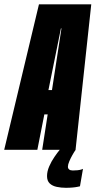

<svg xmlns="http://www.w3.org/2000/svg" viewBox="-64 -696 444 892"><path d="M-44.5 0H109.5L142 -164.5H157.5L132 0H287L360 -676H117ZM161 -277.5 219 -564H221.5L177.5 -277.5ZM242 176.5Q259 176.5 273 175.2Q287 174 296.8 171.8Q306.5 169.5 307.5 169.5L321.5 88.5Q320.5 89.5 313 91.8Q305.5 94 295.2 95Q285 96 274 96Q263 96 257.2 91.2Q251.5 86.5 251.5 78.5Q251.5 68.5 257.8 53.8Q264 39 272.5 24Q281 9 287.5 0H213.5Q203 12.5 188.8 33.2Q174.5 54 164.5 77.2Q154.5 100.5 154.5 122Q154.5 144.5 167 156.2Q179.5 168 199.8 172.2Q220 176.5 242 176.5Z"/></svg>

Font: Anybody UltraCondensed ExtraBold
Style: Italic
Weight: 800
Width: 1
Italic angle: -10°
Version: Version 1.113;gftools[0.9.25]